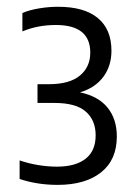

<svg xmlns="http://www.w3.org/2000/svg" viewBox="-20 -834 398 553"><path d="M146 -301.5Q87.5 -301.5 36.5 -318.5V-372Q62.5 -363 90.5 -358.5Q118.5 -354 144 -354Q197 -354 226.2 -376.5Q255.5 -399 255.5 -444.5Q255.5 -487.5 227.2 -512.5Q199 -537.5 137 -537.5H88V-591.5H120.5Q180 -591.5 210 -616.2Q240 -641 240 -682.5Q240 -762 141 -762Q88 -762 44.5 -743.5V-796.5Q64 -805 92.2 -809.8Q120.5 -814.5 147.5 -814.5Q222.5 -814.5 261.8 -782Q301 -749.5 301 -688Q301 -644 277.5 -612.5Q254 -581 210.5 -568Q263 -557 289.8 -524Q316.5 -491 316.5 -441Q316.5 -373.5 271 -337.5Q225.5 -301.5 146 -301.5Z"/></svg>

Font: Encode Sans Cnd
Style: Regular
Weight: 400
Width: 3
Designer: Multiple Designers
Foundry: Impallari Type
Version: Version 3.002; ttfautohint (v1.8.3) -l 8 -r 50 -G 200 -x 14 